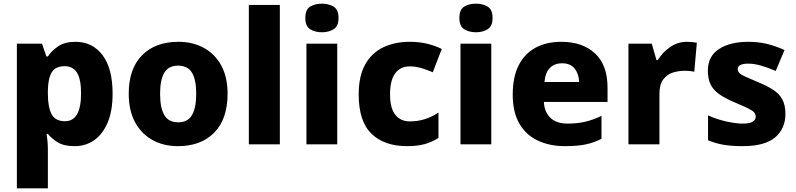

<svg xmlns="http://www.w3.org/2000/svg" viewBox="-20 -880 4342 1047"><path d="M392 -652Q484 -652 539 -579.5Q594 -507 594 -369Q594 -275 567 -211.5Q540 -148 493.5 -115.5Q447 -83 387 -83Q328 -83 294.5 -104Q261 -125 241 -150H234Q237 -131 239 -110Q241 -89 241 -65V147H72V-642H209L233 -572H241Q262 -604 298 -628Q334 -652 392 -652ZM333 -519Q282 -519 262 -485.5Q242 -452 241 -385V-370Q241 -297 261 -258Q281 -219 335 -219Q422 -219 422 -371Q422 -448 400 -483.5Q378 -519 333 -519Z M1221 -369Q1221 -231 1148.5 -157Q1076 -83 950 -83Q872 -83 811.5 -116.5Q751 -150 716.5 -213.5Q682 -277 682 -369Q682 -505 754.5 -578.5Q827 -652 953 -652Q1031 -652 1091.5 -619Q1152 -586 1186.5 -523Q1221 -460 1221 -369ZM853 -369Q853 -292 876 -252.5Q899 -213 952 -213Q1004 -213 1027 -252.5Q1050 -292 1050 -369Q1050 -445 1027 -483.5Q1004 -522 951 -522Q899 -522 876 -483.5Q853 -445 853 -369Z M1506 -93H1337V-853H1506Z M1736 -860Q1772 -860 1799 -844Q1826 -828 1826 -782Q1826 -737 1799 -720.5Q1772 -704 1736 -704Q1698 -704 1671.5 -720.5Q1645 -737 1645 -782Q1645 -828 1671.5 -844Q1698 -860 1736 -860ZM1819 -642V-93H1651V-642Z M2200 -83Q2076 -83 2006 -150.5Q1936 -218 1936 -365Q1936 -465 1971.5 -528.5Q2007 -592 2070 -622Q2133 -652 2214 -652Q2268 -652 2311.5 -641Q2355 -630 2389 -613L2340 -486Q2305 -501 2275 -509.5Q2245 -518 2214 -518Q2163 -518 2135 -480Q2107 -442 2107 -366Q2107 -289 2136 -253.5Q2165 -218 2215 -218Q2259 -218 2297.5 -230.5Q2336 -243 2371 -266V-128Q2337 -106 2297 -94.5Q2257 -83 2200 -83Z M2576 -860Q2612 -860 2639 -844Q2666 -828 2666 -782Q2666 -737 2639 -720.5Q2612 -704 2576 -704Q2538 -704 2511.5 -720.5Q2485 -737 2485 -782Q2485 -828 2511.5 -844Q2538 -860 2576 -860ZM2659 -642V-93H2491V-642Z M3041 -652Q3157 -652 3225 -588.5Q3293 -525 3293 -402V-324H2946Q2948 -270 2981 -238Q3014 -206 3075 -206Q3127 -206 3170.5 -216Q3214 -226 3260 -248V-123Q3219 -102 3173.5 -92.5Q3128 -83 3061 -83Q2978 -83 2913.5 -113Q2849 -143 2812.5 -205.5Q2776 -268 2776 -364Q2776 -461 2809 -525Q2842 -589 2901.5 -620.5Q2961 -652 3041 -652ZM3044 -535Q3005 -535 2979.5 -510.5Q2954 -486 2949 -433H3138Q3137 -476 3114 -505.5Q3091 -535 3044 -535Z M3726 -652Q3739 -652 3755 -650.5Q3771 -649 3780 -647L3766 -489Q3757 -491 3743 -492.5Q3729 -494 3712 -494Q3680 -494 3648.5 -484Q3617 -474 3596.5 -446.5Q3576 -419 3576 -368V-93H3407V-642H3534L3560 -552H3567Q3591 -593 3633 -622.5Q3675 -652 3726 -652Z M4263 -259Q4263 -178 4206.5 -130.5Q4150 -83 4030 -83Q3972 -83 3928.5 -90Q3885 -97 3841 -115V-251Q3889 -229 3941 -217.5Q3993 -206 4029 -206Q4067 -206 4084 -216Q4101 -226 4101 -244Q4101 -257 4092.5 -267Q4084 -277 4058.5 -289.5Q4033 -302 3983 -323Q3934 -344 3902.5 -366Q3871 -388 3855.5 -418.5Q3840 -449 3840 -495Q3840 -573 3900.5 -612.5Q3961 -652 4061 -652Q4114 -652 4161 -641Q4208 -630 4258 -607L4210 -493Q4169 -511 4130.5 -522Q4092 -533 4061 -533Q4003 -533 4003 -503Q4003 -492 4011.5 -482.5Q4020 -473 4044.5 -462Q4069 -451 4116 -431Q4163 -412 4196 -390.5Q4229 -369 4246 -338Q4263 -307 4263 -259Z"/></svg>

Font: Noto Sans Kannada UI ExtraBold
Style: Regular
Weight: 800
Designer: Jelle Bosma - Monotype Design Team
Foundry: Monotype Imaging Inc.
Version: Version 2.005; ttfautohint (v1.8.4.7-5d5b)